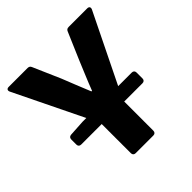

<svg xmlns="http://www.w3.org/2000/svg" viewBox="-171 -752 878 878"><g transform="rotate(-45 268.5 -312.5)"><path d="M523.4 -625H403.3C394.5 -625 388.7 -621.1 385.7 -613.3L329.1 -481.4C310.5 -435.5 291 -391.6 272.5 -342.8H268.6C249 -391.6 230.5 -435.5 212.9 -481.4L155.3 -613.3C152.3 -621.1 146.5 -625 137.7 -625H15.6C3.9 -625 -1 -617.2 3.9 -606.4L166 -273.4H141.6L62.5 -268.6C52.7 -267.6 47.9 -261.7 47.9 -252V-219.7C47.9 -210 53.7 -204.1 63.5 -204.1H196.3V-15.6C196.3 -5.9 202.1 0 211.9 0H326.2C335.9 0 341.8 -5.9 341.8 -15.6V-204.1H460C469.7 -204.1 475.6 -210 475.6 -219.7V-257.8C475.6 -267.6 469.7 -273.4 460 -273.4H372.1L535.2 -606.4C540 -617.2 535.2 -625 523.4 -625Z"/></g></svg>

Font: Ed Sans Neue
Style: Bold
Weight: 700
Designer: Stephen Hutchings
Version: Version 1.004;PS 001.004;hotconv 1.0.88;makeotf.lib2.5.64775